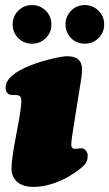

<svg xmlns="http://www.w3.org/2000/svg" viewBox="-20 -731 435 764"><path d="M52.7 -579.3Q30.3 -601.6 30.3 -633.8Q30.3 -666 52.7 -688.5Q75.2 -710.9 107.4 -710.9Q139.6 -710.9 162.1 -688.5Q184.6 -666 184.6 -633.8Q184.6 -601.6 162.1 -579.3Q139.6 -557.1 107.4 -557.1Q75.2 -557.1 52.7 -579.3ZM262.9 -579.3Q240.7 -601.6 240.7 -633.8Q240.7 -666 262.9 -688.5Q285.2 -710.9 317.4 -710.9Q349.6 -710.9 372.1 -688.5Q394.5 -666 394.5 -633.8Q394.5 -601.6 372.1 -579.3Q349.6 -557.1 317.4 -557.1Q285.2 -557.1 262.9 -579.3ZM48.8 -217.3Q64.9 -300.8 64.9 -329.1Q64.9 -345.2 56.6 -350.1Q51.3 -353 42 -353H29.3Q23.4 -353 18.6 -354.5Q14.2 -356 11.2 -358.9Q2.4 -367.7 2.4 -382.8Q2.4 -432.1 103.5 -471.7Q144 -487.3 186.8 -497.3Q229.5 -507.3 247.6 -507.3Q306.6 -507.3 306.6 -454.1Q306.6 -444.3 304.9 -430.9Q303.2 -417.5 300.8 -402.1Q298.3 -386.7 292.2 -349.6Q286.1 -312.5 280.3 -273.9Q277.8 -257.8 272.9 -228Q268.1 -198.2 265.9 -181.4Q263.7 -164.6 263.7 -151.4Q263.7 -146.5 267.8 -142.6Q272 -138.7 277.3 -138.7Q283.7 -138.7 291.5 -139.6Q297.4 -141.1 304.2 -141.1Q314 -141.1 321.5 -132.1Q329.1 -123 329.1 -112.8Q329.1 -99.1 324.7 -88.6Q320.3 -78.1 308.1 -67.4Q295.9 -56.6 288.1 -51Q280.3 -45.4 259.3 -32.2Q227.5 -12.2 188.2 0.2Q148.9 12.7 113.3 12.7Q70.3 12.7 48.1 -7.6Q25.9 -27.8 25.9 -60.1Q25.9 -78.6 29.1 -102.8Q32.2 -127 35.4 -145.5Q38.6 -164.1 48.8 -217.3Z"/></svg>

Font: Cooper* Black
Style: Italic
Weight: 900
Italic angle: -7°
Designer: Owen Earl
Foundry: indestructible type*
Version: Version 0.001